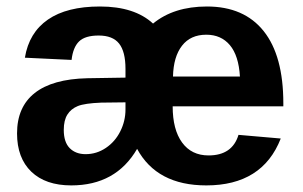

<svg xmlns="http://www.w3.org/2000/svg" viewBox="-20 -558 929 588"><path d="M611.8 9.8Q460.4 9.8 399.9 -102.1Q335 9.8 198.2 9.8Q119.6 9.8 75.9 -32.2Q32.2 -74.2 32.2 -149.4Q32.2 -230.5 86.4 -273.2Q140.6 -315.9 247.1 -318.4L364.3 -320.3V-347.2Q364.3 -399.9 344.7 -424.6Q325.2 -449.2 282.2 -449.2Q240.7 -449.2 222.2 -431.2Q203.6 -413.1 199.2 -374.5L56.2 -381.3Q68.8 -458 126.7 -498Q184.6 -538.1 286.1 -538.1Q392.1 -538.1 448.7 -485.8Q512.2 -538.1 613.8 -538.1Q727.5 -538.1 787.6 -462.6Q847.7 -387.2 847.7 -241.7V-232.4H508.8Q508.8 -161.1 537.6 -121.6Q566.4 -82 618.7 -82Q691.4 -82 710.4 -145L839.8 -133.8Q783.7 9.8 611.8 9.8ZM242.2 -85.9Q275.9 -85.9 304.2 -105Q332.5 -124 348.4 -155.8Q364.3 -187.5 364.3 -222.7V-244.6L290 -243.7Q239.3 -241.7 218.3 -233.2Q197.3 -224.6 186.3 -207Q175.3 -189.5 175.3 -160.2Q175.3 -122.6 193.6 -104.2Q211.9 -85.9 242.2 -85.9ZM611.8 -451.7Q563.5 -451.7 537.4 -418Q511.2 -384.3 509.8 -323.7H714.8Q710.9 -387.7 684.1 -419.7Q657.2 -451.7 611.8 -451.7Z"/></svg>

Font: Liberation Sans
Style: Bold
Weight: 700
Designer: Steve Matteson
Foundry: Ascender Corporation
Version: Version 2.1.5